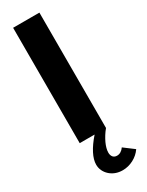

<svg xmlns="http://www.w3.org/2000/svg" viewBox="-257 -788 828 1081"><g transform="rotate(-30 156.5 -248.0)"><path d="M54.1 0V-750H225V0ZM188.2 253.6Q163.6 253.6 142.7 245.7Q121.8 237.7 106.4 223.6Q90.9 209.5 82.3 191.1Q73.6 172.7 73.6 151.4Q73.6 120 93.4 81.4Q113.2 42.7 150.9 0H225Q211.8 15.9 201.1 33Q190.5 50 182.7 66.6Q175 83.2 170.9 98.6Q166.8 114.1 166.8 126.8Q166.8 144.5 175.7 155.5Q184.5 166.4 201.8 166.4Q215 166.4 226.6 159.3Q238.2 152.3 247.3 139.1L312.7 188.2Q291.8 218.6 258.4 236.1Q225 253.6 188.2 253.6Z"/></g></svg>

Font: Spartan ExtBd
Style: Regular
Weight: 800
Designer: Matt Bailey, Mirko Velimirovic
Foundry: Matt Bailey
Version: Version 1.005